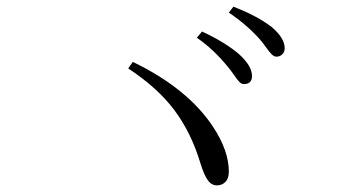

<svg xmlns="http://www.w3.org/2000/svg" viewBox="-20 -728 1040 574"><path d="M709 -476.6Q702.1 -476.6 695.8 -482.9Q689.5 -489.3 679.2 -504.4Q668.9 -519.5 661.1 -528.3Q618.2 -581.1 568.4 -615.2L584 -633.8Q655.3 -600.6 696.3 -564.5Q733.4 -530.3 733.4 -501Q733.4 -476.6 709 -476.6ZM806.6 -558.6Q799.8 -558.6 793 -564.9Q786.1 -571.3 775.4 -586.4Q764.6 -601.6 756.8 -610.4Q718.8 -653.3 664.1 -690.4L677.7 -708Q747.1 -681.6 792 -647.5Q831.1 -614.3 831.1 -584Q831.1 -572.3 823.7 -565.4Q816.4 -558.6 806.6 -558.6ZM363.3 -523.4 377 -543Q541 -463.9 617.2 -348.6Q664.1 -277.3 664.1 -214.8Q664.1 -194.3 653.8 -184.1Q643.6 -173.8 628.9 -173.8Q612.3 -173.8 601.1 -189.5Q589.8 -205.1 579.1 -240.2Q551.8 -331.1 501.5 -398.4Q451.2 -465.8 363.3 -523.4Z"/></svg>

Font: GenYoMin TW TTF Light
Style: Regular
Weight: 300
Version: Version 1.300